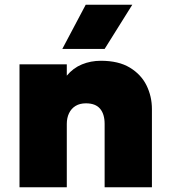

<svg xmlns="http://www.w3.org/2000/svg" viewBox="-20 -792 720 812"><path d="M62.5 0V-520H262.5V-472Q289.5 -504.5 326.8 -519.8Q364 -535 406.5 -535Q481.5 -535 529.2 -506Q577 -477 599.8 -430.5Q622.5 -384 622.5 -331V0H422.5V-268Q422.5 -309.5 403.2 -332.2Q384 -355 343.5 -355Q317.5 -355 299.5 -344Q281.5 -333 272 -313.2Q262.5 -293.5 262.5 -268V0ZM243.5 -585 342.5 -772H539.5L422.5 -585Z"/></svg>

Font: Geologica Thin Roman Black
Style: Regular
Weight: 900
Version: Version 1.010;gftools[0.9.28]